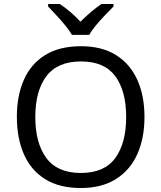

<svg xmlns="http://www.w3.org/2000/svg" viewBox="-20 -942 817 972"><path d="M432.1 -765.6H344.2Q331.5 -787.6 309.8 -814Q288.1 -840.3 264.6 -865.5Q241.2 -890.6 223.6 -909.2V-921.9H282.2Q308.1 -905.3 335.7 -881.8Q363.3 -858.4 387.2 -832Q413.6 -858.4 441.2 -881.8Q468.8 -905.3 494.1 -921.9H554.7V-909.2Q536.1 -890.6 512 -865.5Q487.8 -840.3 465.8 -814Q443.8 -787.6 432.1 -765.6ZM711.4 -349.6Q711.4 -241.7 674.8 -160.9Q638.2 -80.1 566.4 -35.2Q494.6 9.8 389.2 9.8Q279.8 9.8 208 -35.4Q136.2 -80.6 100.8 -161.6Q65.4 -242.7 65.4 -350.6Q65.4 -457.5 100.8 -537.8Q136.2 -618.2 208.3 -663.1Q280.3 -708 390.1 -708Q495.1 -708 566.7 -663.6Q638.2 -619.1 674.8 -538.6Q711.4 -458 711.4 -349.6ZM158.7 -349.6Q158.7 -217.8 214.6 -142.1Q270.5 -66.4 389.2 -66.4Q508.8 -66.4 563.7 -142.1Q618.7 -217.8 618.7 -349.6Q618.7 -481.4 563.7 -556.2Q508.8 -630.9 390.1 -630.9Q271 -630.9 214.8 -556.2Q158.7 -481.4 158.7 -349.6Z"/></svg>

Font: Lunasima
Style: Regular
Weight: 400
Designer: The DocRepair Project, Monotype Design Team
Foundry: Google
Version: Version 2.009